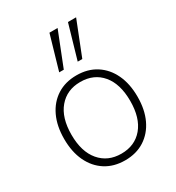

<svg xmlns="http://www.w3.org/2000/svg" viewBox="-181 -860 899 979"><g transform="rotate(-30 269.0 -370.5)"><path d="M269 8Q203 8 154.5 -23Q106 -54 79.5 -110Q53 -166 53 -242Q53 -318 79.5 -374Q106 -430 154.5 -461Q203 -492 269 -492Q335 -492 383.5 -461Q432 -430 458.5 -374Q485 -318 485 -242Q485 -166 458.5 -110Q432 -54 383.5 -23Q335 8 269 8ZM269 -31Q349 -31 395.5 -86.5Q442 -142 442 -242Q442 -342 395.5 -397.5Q349 -453 269 -453Q190 -453 143 -397.5Q96 -342 96 -242Q96 -142 143 -86.5Q190 -31 269 -31ZM310 -549 368 -749H416L337 -549ZM201 -549 259 -749H307L228 -549Z"/></g></svg>

Font: Nunito Sans 12pt ExtraLight 12pt ExtraLight
Style: Regular
Weight: 250
Version: Version 3.101;gftools[0.9.27]